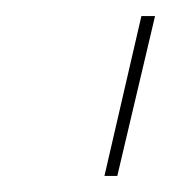

<svg xmlns="http://www.w3.org/2000/svg" viewBox="-20 -724 213 239"><path d="M173 -704 126 -505H110L156 -704Z"/></svg>

Font: Prodigy Sans Thin
Style: Italic
Weight: 100
Italic angle: -13°
Designer: Wei Huang
Foundry: Wei Huang
Version: Version 1.003; ttfautohint (v1.8.3)